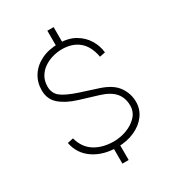

<svg xmlns="http://www.w3.org/2000/svg" viewBox="-222 -959 1080 1195"><g transform="rotate(-30 318.0 -361.0)"><path d="M324 10Q225 10 155.8 -36.5Q86.5 -83 70 -167L112 -176Q131.5 -102.5 188 -67.2Q244.5 -32 324 -32Q372 -32 417.8 -49.2Q463.5 -66.5 493.2 -98.5Q523 -130.5 523 -175Q523 -230.5 491.5 -267.8Q460 -305 391 -326L260 -366Q182 -390 137.5 -428.8Q93 -467.5 93 -532Q93 -589 122 -634.2Q151 -679.5 204.5 -705.8Q258 -732 331 -732Q398 -732 445.5 -704.8Q493 -677.5 520 -633.8Q547 -590 552 -540L512 -532Q497 -613 449.8 -652Q402.5 -691 329 -691Q297 -691 263 -681.8Q229 -672.5 200.2 -653.2Q171.5 -634 153.8 -604.2Q136 -574.5 136 -533Q136 -486.5 169.2 -459.2Q202.5 -432 287 -404L411 -364Q496 -336.5 531 -286.5Q566 -236.5 566 -177Q566 -124 535 -81.8Q504 -39.5 449.2 -14.8Q394.5 10 324 10ZM300 114V-15H345V114ZM309 -707V-836H354V-707Z"/></g></svg>

Font: Public Sans Thin Thin
Style: Regular
Weight: 250
Version: Version 2.001